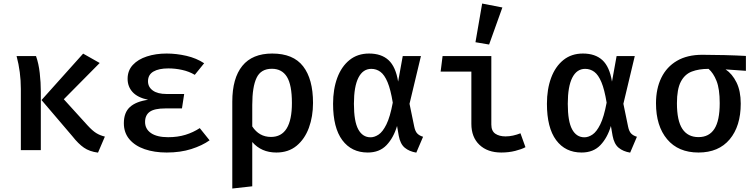

<svg xmlns="http://www.w3.org/2000/svg" viewBox="-20 -864 4348 1105"><path d="M458.5 -555.4 553.8 -501.5 347.2 -292.8 483.6 -142.6Q511.8 -111.8 533.6 -98.2Q555.4 -84.6 583.6 -77.9L544.1 14.4Q495.4 8.2 463.1 -14.1Q430.8 -36.4 397.4 -79L219 -288.2ZM187.2 -541.5Q202.6 -498.5 208.7 -443.8Q214.9 -389.2 214.9 -337.4V0H100V-351.8Q100 -449.7 75.4 -541.5Z M1027.2 -240H931.8Q869.2 -240 842.1 -220.8Q814.9 -201.5 814.9 -162.1Q814.9 -121.5 849.2 -97.9Q883.6 -74.4 947.7 -74.4Q1002.6 -74.4 1047.4 -88.2Q1092.3 -102.1 1129.7 -126.7L1186.2 -56.4Q1143.6 -26.2 1081 -6.2Q1018.5 13.8 939.5 13.8Q868.2 13.8 812.6 -5.4Q756.9 -24.6 724.9 -62.3Q692.8 -100 692.8 -154.9Q692.8 -216.4 727.9 -248.2Q763.1 -280 832.3 -289.7Q771.8 -302.6 743.1 -334.1Q714.4 -365.6 714.4 -410.3Q714.4 -457.9 744.4 -490.3Q774.4 -522.6 825.4 -539.2Q876.4 -555.9 939 -555.9Q995.4 -555.9 1053.1 -542.6Q1110.8 -529.2 1154.9 -500L1101 -433.3Q1068.2 -452.8 1028.7 -461.5Q989.2 -470.3 949.2 -470.3Q893.8 -470.3 862.8 -452.1Q831.8 -433.8 831.8 -396.4Q831.8 -363.1 859.5 -343.1Q887.2 -323.1 937.9 -323.1H1040Z M1546.7 -555.9Q1667.7 -555.9 1724.6 -482.3Q1781.5 -408.7 1781.5 -271.8Q1781.5 -193.3 1757.7 -128.5Q1733.8 -63.6 1686.9 -24.9Q1640 13.8 1570.3 13.8Q1484.1 13.8 1431.8 -46.7V208.2L1316.9 221V-279Q1316.9 -413.8 1374.6 -484.9Q1432.3 -555.9 1546.7 -555.9ZM1544.6 -468.2Q1481.5 -468.2 1456.7 -416.2Q1431.8 -364.1 1431.8 -260V-136.4Q1471.3 -75.9 1539.5 -75.9Q1660 -75.9 1660 -271.3Q1660 -375.4 1631.3 -421.8Q1602.6 -468.2 1544.6 -468.2Z M2104.1 -555.9Q2174.9 -555.9 2216.2 -517.9Q2257.4 -480 2271.3 -394.4L2297.9 -541.5H2402.6L2336.9 -266.7L2364.1 -134.9Q2369.7 -107.7 2381.8 -95.4Q2393.8 -83.1 2414.9 -76.9L2375.9 14.4Q2335.4 7.7 2309.5 -13.8Q2283.6 -35.4 2274.9 -82.6L2265.1 -139Q2245.1 -71.3 2204.6 -28.7Q2164.1 13.8 2096.4 13.8Q2003.1 13.8 1950 -57.4Q1896.9 -128.7 1896.9 -266.7Q1896.9 -350.8 1921 -415.9Q1945.1 -481 1991.5 -518.5Q2037.9 -555.9 2104.1 -555.9ZM2116.9 -467.7Q2068.7 -467.7 2042.8 -416.9Q2016.9 -366.2 2016.9 -266.7Q2016.9 -165.6 2041.8 -119.7Q2066.7 -73.8 2112.8 -73.8Q2135.4 -73.8 2159 -89.5Q2182.6 -105.1 2203.8 -147.9Q2225.1 -190.8 2240.5 -273.3Q2228.2 -348.7 2210.5 -391Q2192.8 -433.3 2169.5 -450.5Q2146.2 -467.7 2116.9 -467.7Z M2692.8 -451.8H2515.9L2527.2 -541.5H2807.7V-147.2Q2807.7 -110.3 2830.5 -94.6Q2853.3 -79 2889.7 -79Q2910.8 -79 2932.8 -83.8Q2954.9 -88.7 2975.4 -96.9L3004.1 -16.9Q2982.6 -5.1 2945.1 4.4Q2907.7 13.8 2865.1 13.8Q2786.2 13.8 2739.5 -30.3Q2692.8 -74.4 2692.8 -151.3ZM2754.9 -843.6 2871.3 -821 2794.9 -607.7 2716.4 -621Z M3334.9 -555.9Q3405.6 -555.9 3446.9 -517.9Q3488.2 -480 3502.1 -394.4L3528.7 -541.5H3633.3L3567.7 -266.7L3594.9 -134.9Q3600.5 -107.7 3612.6 -95.4Q3624.6 -83.1 3645.6 -76.9L3606.7 14.4Q3566.2 7.7 3540.3 -13.8Q3514.4 -35.4 3505.6 -82.6L3495.9 -139Q3475.9 -71.3 3435.4 -28.7Q3394.9 13.8 3327.2 13.8Q3233.8 13.8 3180.8 -57.4Q3127.7 -128.7 3127.7 -266.7Q3127.7 -350.8 3151.8 -415.9Q3175.9 -481 3222.3 -518.5Q3268.7 -555.9 3334.9 -555.9ZM3347.7 -467.7Q3299.5 -467.7 3273.6 -416.9Q3247.7 -366.2 3247.7 -266.7Q3247.7 -165.6 3272.6 -119.7Q3297.4 -73.8 3343.6 -73.8Q3366.2 -73.8 3389.7 -89.5Q3413.3 -105.1 3434.6 -147.9Q3455.9 -190.8 3471.3 -273.3Q3459 -348.7 3441.3 -391Q3423.6 -433.3 3400.3 -450.5Q3376.9 -467.7 3347.7 -467.7Z M4021.5 -548.7Q4081 -548.7 4150 -546.9Q4219 -545.1 4272.8 -542.1V-456.4L4155.9 -464.6Q4194.4 -439 4218.7 -389.7Q4243.1 -340.5 4243.1 -267.7Q4243.1 -137.9 4179.5 -62.1Q4115.9 13.8 4000 13.8Q3883.6 13.8 3819.5 -62.6Q3755.4 -139 3755.4 -269.7Q3755.4 -353.8 3786.2 -416.7Q3816.9 -479.5 3876.2 -514.1Q3935.4 -548.7 4021.5 -548.7ZM3875.9 -269.7Q3875.9 -169.2 3907.2 -122.1Q3938.5 -74.9 4000 -74.9Q4061 -74.9 4091.5 -122.3Q4122.1 -169.7 4122.1 -270.3Q4122.1 -352.3 4103.8 -398.2Q4085.6 -444.1 4057.9 -467.7Q4002.1 -467.7 3961.3 -452.1Q3920.5 -436.4 3898.2 -393.6Q3875.9 -350.8 3875.9 -269.7Z"/></svg>

Font: Fira Code Medium
Style: Regular
Weight: 500
Designer: Carrois Corporate, Edenspiekermann AG, Nikita Prokopov
Foundry: Carrois Corporate, Edenspiekermann AG, Nikita Prokopov
Version: Version 6.002